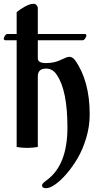

<svg xmlns="http://www.w3.org/2000/svg" viewBox="-22 -780 543 1019"><path d="M-2 -574.2Q-2 -580.1 3.9 -589.8Q9.8 -599.6 17.6 -599.6H66.4V-715.8Q84 -730.5 110.4 -745.1Q136.7 -759.8 156.2 -759.8Q166 -759.8 172.4 -752.4Q178.7 -745.1 178.7 -736.3V-599.6H427.7Q431.6 -599.6 434.1 -597.7Q436.5 -595.7 436.5 -591.8Q436.5 -585.9 430.2 -576.2Q423.8 -566.4 417 -566.4H178.7V-470.7Q178.7 -461.9 183.1 -456.5Q187.5 -451.2 195.3 -448.7Q203.1 -446.3 209 -445.8Q214.8 -445.3 224.6 -445.3Q267.6 -445.3 304.7 -463.9Q334 -478.5 345.7 -478.5Q362.3 -478.5 376 -460.9Q454.1 -351.6 454.1 -171.9Q454.1 -110.4 436 -49.3Q418 11.7 390.6 58.6Q363.3 105.5 331.1 142.6Q298.8 179.7 270.5 199.2Q242.2 218.8 222.7 218.8Q201.2 218.8 201.2 204.1Q201.2 198.2 206.1 192.9Q210.9 187.5 226.6 175.8Q335.9 95.7 335.9 -103.5Q335.9 -300.8 279.3 -382.8Q257.8 -416 222.7 -416Q178.7 -416 178.7 -375V0Q150.4 4.9 122.1 4.9Q93.8 4.9 66.4 0V-566.4H6.8Q3.9 -566.4 1 -568.4Q-2 -570.3 -2 -574.2Z"/></svg>

Font: Monomakh Unicode TT
Style: Medium
Weight: 500
Designer: Alexey Kryukov, Aleksandr Andreev
Version: Version 1.1